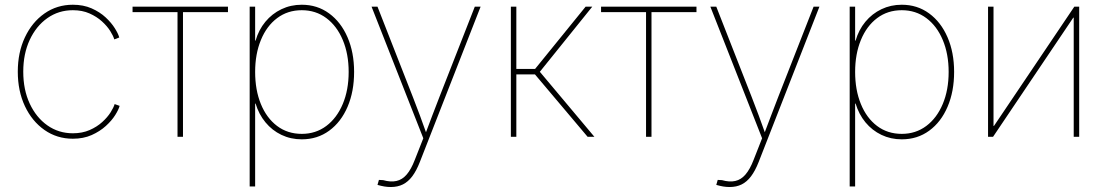

<svg xmlns="http://www.w3.org/2000/svg" viewBox="-20 -563 4546 790"><path d="M279.8 7.8Q214.4 7.8 163.1 -28.1Q111.8 -64 82.5 -126.2Q53.2 -188.5 53.2 -268.1Q53.2 -347.2 82.5 -409.4Q111.8 -471.7 163.1 -507.6Q214.4 -543.5 279.8 -543.5Q323.2 -543.5 356.9 -528.6Q390.6 -513.7 414.6 -491.5Q438.5 -469.2 452.6 -446.5Q466.8 -423.8 470.7 -408.7L450.2 -400.9Q446.3 -415 433.6 -435.3Q420.9 -455.6 399.4 -475.1Q377.9 -494.6 348.1 -507.8Q318.4 -521 279.8 -521Q221.2 -521 175 -488.5Q128.9 -456.1 102.3 -398.9Q75.7 -341.8 75.7 -268.1Q75.7 -193.8 102.3 -136.7Q128.9 -79.6 175 -47.1Q221.2 -14.6 279.8 -14.6Q318.4 -14.6 348.6 -27.8Q378.9 -41 400.6 -60.8Q422.4 -80.6 435.1 -100.8Q447.8 -121.1 451.7 -134.8L472.2 -127.4Q468.3 -112.3 454.1 -89.6Q439.9 -66.9 415.5 -44.7Q391.1 -22.5 357.2 -7.3Q323.2 7.8 279.8 7.8Z M710.4 0V-513.2H525.4V-535.6H918V-513.2H732.9V0Z M1007.3 204.1V-535.6H1029.8V-396H1031.7Q1044.4 -440.4 1072 -473.6Q1099.6 -506.8 1137.9 -525.1Q1176.3 -543.5 1221.7 -543.5Q1285.6 -543.5 1334.2 -507.8Q1382.8 -472.2 1409.9 -409.7Q1437 -347.2 1437 -267.1Q1437 -186.5 1410.2 -123.8Q1383.3 -61 1334.7 -25.4Q1286.1 10.3 1221.7 10.3Q1176.3 10.3 1137.9 -8.1Q1099.6 -26.4 1072.3 -59.6Q1044.9 -92.8 1031.7 -136.7H1029.8V204.1ZM1221.7 -12.2Q1279.3 -12.2 1322.8 -44.9Q1366.2 -77.6 1390.4 -135.3Q1414.6 -192.9 1414.6 -267.1Q1414.6 -340.8 1390.4 -398.4Q1366.2 -456.1 1322.8 -488.5Q1279.3 -521 1221.7 -521Q1163.6 -521 1120.4 -488.5Q1077.1 -456.1 1053.5 -398.4Q1029.8 -340.8 1029.8 -267.1Q1029.8 -192.9 1053.2 -135.3Q1076.7 -77.6 1119.9 -44.9Q1163.1 -12.2 1221.7 -12.2Z M1533.2 197.8 1539.1 177.2 1556.6 178.2Q1587.4 187 1611.3 181.6Q1635.3 176.3 1653.6 154.8Q1671.9 133.3 1686.5 95.2L1721.7 5.9L1508.8 -535.6H1533.2L1678.7 -164.1Q1693.8 -125.5 1708 -87.2Q1722.2 -48.8 1735.8 -10.3H1729.5Q1744.1 -48.8 1758.5 -87.2Q1772.9 -125.5 1788.1 -164.1L1933.6 -535.6H1957.5L1707.5 103.5Q1693.4 139.6 1676.3 162.4Q1659.2 185.1 1637.7 195.8Q1616.2 206.5 1587.9 206.5Q1574.2 206.5 1561.3 204.3Q1548.3 202.1 1533.2 197.8Z M2082 0V-535.6H2104.5V-279.3H2181.6L2389.6 -535.6H2417L2201.2 -267.6L2425.8 0H2397.9L2181.2 -256.8H2104.5V0Z M2638.2 0V-513.2H2453.1V-535.6H2845.7V-513.2H2660.6V0Z M2927.2 197.8 2933.1 177.2 2950.7 178.2Q2981.4 187 3005.4 181.6Q3029.3 176.3 3047.6 154.8Q3065.9 133.3 3080.6 95.2L3115.7 5.9L2902.8 -535.6H2927.2L3072.8 -164.1Q3087.9 -125.5 3102.1 -87.2Q3116.2 -48.8 3129.9 -10.3H3123.5Q3138.2 -48.8 3152.6 -87.2Q3167 -125.5 3182.1 -164.1L3327.6 -535.6H3351.6L3101.6 103.5Q3087.4 139.6 3070.3 162.4Q3053.2 185.1 3031.7 195.8Q3010.3 206.5 2981.9 206.5Q2968.3 206.5 2955.3 204.3Q2942.4 202.1 2927.2 197.8Z M3476.1 204.1V-535.6H3498.5V-396H3500.5Q3513.2 -440.4 3540.8 -473.6Q3568.4 -506.8 3606.7 -525.1Q3645 -543.5 3690.4 -543.5Q3754.4 -543.5 3803 -507.8Q3851.6 -472.2 3878.7 -409.7Q3905.8 -347.2 3905.8 -267.1Q3905.8 -186.5 3878.9 -123.8Q3852.1 -61 3803.5 -25.4Q3754.9 10.3 3690.4 10.3Q3645 10.3 3606.7 -8.1Q3568.4 -26.4 3541 -59.6Q3513.7 -92.8 3500.5 -136.7H3498.5V204.1ZM3690.4 -12.2Q3748 -12.2 3791.5 -44.9Q3835 -77.6 3859.1 -135.3Q3883.3 -192.9 3883.3 -267.1Q3883.3 -340.8 3859.1 -398.4Q3835 -456.1 3791.5 -488.5Q3748 -521 3690.4 -521Q3632.3 -521 3589.1 -488.5Q3545.9 -456.1 3522.2 -398.4Q3498.5 -340.8 3498.5 -267.1Q3498.5 -192.9 3522 -135.3Q3545.4 -77.6 3588.6 -44.9Q3631.8 -12.2 3690.4 -12.2Z M4420.4 0H4397.9V-490.2H4396L4065.9 0H4045.4V-535.6H4067.9V-44.9H4069.8L4400.4 -535.6H4420.4Z"/></svg>

Font: Inter 20pt Thin
Style: Regular
Weight: 250
Version: Version 4.001;git-66647c0bb